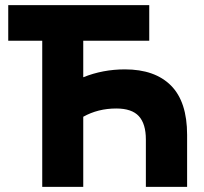

<svg xmlns="http://www.w3.org/2000/svg" viewBox="-20 -730 796 750"><path d="M145 0V-570.8H12.2V-710H563V-570.8H305.2V-428.2Q381.8 -459 467.8 -459Q585 -459 647.9 -395.8Q710.9 -332.5 710.9 -203.1V0H549.8V-185.1Q549.8 -246.1 522.5 -276.1Q495.1 -306.2 434.1 -306.2Q362.8 -306.2 305.2 -273.9V0Z"/></svg>

Font: Raleway-v4020 ExtraBold
Style: Regular
Weight: 800
Designer: Matt McInerney, Pablo Impallari, Rodrigo Fuenzalida
Foundry: Matt McInerney, Pablo Impallari, Rodrigo Fuenzalida
Version: Version 4.020;PS 004.020;hotconv 1.0.88;makeotf.lib2.5.64775